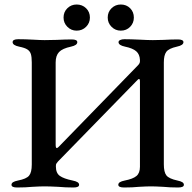

<svg xmlns="http://www.w3.org/2000/svg" viewBox="-20 -828 851 852"><path d="M31 -8Q31 -15 38 -19.5Q45 -24 60 -27Q97 -34 109 -48.5Q121 -63 121 -98V-551Q121 -575 117 -588Q113 -601 101.5 -608.5Q90 -616 65 -621Q36 -627 36 -641Q36 -654 61 -654Q91 -654 127 -652Q161 -650 178 -650L231 -651Q271 -653 298 -653Q323 -653 323 -641Q323 -627 295 -621Q257 -613 242 -597Q227 -581 227 -551V-186Q227 -171 232 -171Q235 -171 240 -176L592 -538Q601 -547 601 -556V-562Q600 -587 584.5 -600.5Q569 -614 535 -621Q506 -627 506 -641Q506 -647 513.5 -650.5Q521 -654 532 -654Q559 -654 601 -652Q637 -650 658 -650L705 -651Q741 -653 769 -653Q794 -653 794 -641Q794 -627 765 -621Q729 -613 718 -598Q707 -583 707 -551V-99Q707 -64 718.5 -49.5Q730 -35 767 -27Q782 -24 789 -19.5Q796 -15 796 -8Q796 4 770 4Q733 4 704 1Q668 -1 650 -1Q631 -1 597 1Q569 4 531 4Q505 4 505 -8Q505 -15 512 -19.5Q519 -24 534 -27Q570 -34 585.5 -47Q601 -60 601 -88V-468Q601 -475 598.5 -477Q596 -479 591 -474L237 -111Q231 -104 229.5 -101Q228 -98 228 -89Q228 -60 245.5 -47.5Q263 -35 302 -27Q317 -24 324 -19.5Q331 -15 331 -8Q331 4 306 4Q270 4 238 1Q198 -1 178 -1Q158 -1 124 1Q94 4 56 4Q31 4 31 -8ZM262 -750Q262 -775 279 -791.5Q296 -808 320 -808Q345 -808 362 -791.5Q379 -775 379 -750Q379 -726 362 -709Q345 -692 320 -692Q296 -692 279 -709Q262 -726 262 -750ZM458 -750Q458 -775 475 -791.5Q492 -808 516 -808Q541 -808 557.5 -791.5Q574 -775 574 -750Q574 -726 557.5 -709Q541 -692 516 -692Q492 -692 475 -709Q458 -726 458 -750Z"/></svg>

Font: EB Garamond Medium
Style: Regular
Weight: 500
Designer: Georg Duffner and Octavio Pardo
Foundry: Georg Duffner
Version: Version 1.000